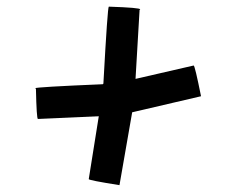

<svg xmlns="http://www.w3.org/2000/svg" viewBox="-20 -708 690 561"><path d="M299.8 -688.5Q389.6 -685.5 389.6 -680.7L387.7 -678.7V-676.8L376 -477.5L545.9 -516.6Q549.3 -516.6 567.4 -426.8L366.2 -379.9L329.1 -167Q239.3 -181.2 239.3 -184.6L268.6 -368.2H266.6L90.8 -360.4Q86.9 -360.4 85 -448.2L83 -450.2Q83 -453.6 280.3 -461.9L282.2 -463.9V-465.8Q294.4 -688.5 297.9 -688.5Z"/></svg>

Font: ww_drahtTSB
Style: Regular
Weight: 400
Designer: Dr. Wolfgang Wiebecke
Version: Version 1.06 May 21, 2010, initial release